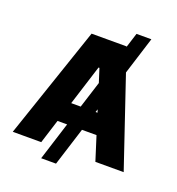

<svg xmlns="http://www.w3.org/2000/svg" viewBox="-155 -923 1052 1139"><g transform="rotate(20 371.0 -353.5)"><path d="M531.2 -560.5 720.7 0H542L494.1 -151.4H402.3L326.2 89.8H232.4L308.6 -151.4H248L200.2 0H20.5L260.7 -707H481.4L482.4 -704.1L511.7 -796.9H605.5ZM348.1 -278.3 401.4 -446.3 374 -532.2H368.2L288.1 -278.3ZM454.1 -278.3 448.2 -297.4 441.9 -278.3Z"/></g></svg>

Font: Pretendard ExtraBold
Style: Regular
Weight: 800
Designer: Base glyphs from Inter by Rasmus Andersson; Hangeul glyphs from Noto Sans CJK(Source Han Sans) by Jang Soo-young and Kan
Foundry: Kil Hyung-jin
Version: Version 1.309